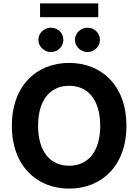

<svg xmlns="http://www.w3.org/2000/svg" viewBox="-20 -1111 822 1141"><path d="M731.5 -363.6C731.5 -601.6 583.8 -737.2 391 -737.2C197.1 -737.2 50.4 -601.6 50.4 -363.6C50.4 -126.8 197.1 9.9 391 9.9C583.8 9.9 731.5 -125.7 731.5 -363.6ZM206.3 -363.6C206.3 -517.8 279.1 -601.2 391 -601.2C502.5 -601.2 575.6 -517.8 575.6 -363.6C575.6 -209.5 502.5 -126.1 391 -126.1C279.1 -126.1 206.3 -209.5 206.3 -363.6ZM208.1 -874.3C208.1 -834.9 241.8 -801.8 282.7 -801.8C323.9 -801.8 356.5 -834.9 356.5 -874.3C356.5 -914.4 323.9 -946.4 282.7 -946.4C241.8 -946.4 208.1 -914.4 208.1 -874.3ZM218 -1008.9H563.9V-1090.9H218ZM425.4 -874.3C425.4 -834.9 459.2 -801.8 500 -801.8C541.2 -801.8 573.9 -834.9 573.9 -874.3C573.9 -914.4 541.2 -946.4 500 -946.4C459.2 -946.4 425.4 -914.4 425.4 -874.3Z"/></svg>

Font: Magic Ui Pro
Style: Bold
Weight: 700
Designer: Stefan Endress, Andreas Faust
Version: Version 1.000;FEAKit 1.0